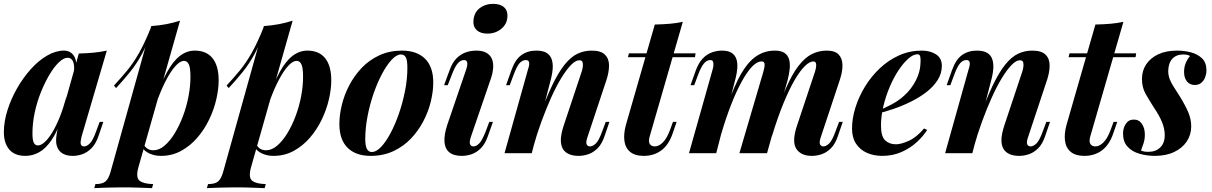

<svg xmlns="http://www.w3.org/2000/svg" viewBox="-21 -793 6273 994"><path d="M175 -40Q191 -40 210 -57Q229 -74 249 -106.5Q269 -139 288 -186Q307 -233 323 -295L301 -186Q276 -112 246 -68Q216 -24 182 -5Q148 14 111 14Q55 14 27 -19Q-1 -52 -1 -109Q-1 -163 17.5 -222Q36 -281 67.5 -336Q99 -391 138.5 -435Q178 -479 222.5 -505Q267 -531 310 -531Q343 -531 361 -505Q379 -479 372 -424L361 -418Q366 -454 357.5 -474Q349 -494 329 -494Q309 -494 284.5 -471Q260 -448 236 -408Q212 -368 191.5 -317.5Q171 -267 159 -211.5Q147 -156 147 -102Q147 -68 154 -54Q161 -40 175 -40ZM387 -516Q430 -517 465 -520.5Q500 -524 532 -531L401 -85Q398 -72 396.5 -60.5Q395 -49 399.5 -42Q404 -35 415 -35Q428 -35 444 -50.5Q460 -66 477 -114L495 -162H514L489 -89Q475 -48 453 -26Q431 -4 406 5Q381 14 357 14Q305 14 283 -17Q268 -39 269.5 -71.5Q271 -104 283 -146Z M932 -478Q912 -478 888.5 -452.5Q865 -427 841.5 -383Q818 -339 797 -283Q776 -227 762 -166L780 -268Q812 -362 844 -420Q876 -478 911.5 -504.5Q947 -531 987 -531Q1048 -531 1079.5 -491.5Q1111 -452 1111 -377Q1111 -331 1098.5 -277.5Q1086 -224 1061 -172.5Q1036 -121 999.5 -79Q963 -37 916 -11.5Q869 14 812 14Q780 14 753.5 2Q727 -10 715 -30L722 -46Q732 -29 744.5 -22Q757 -15 773 -15Q803 -15 831 -39Q859 -63 883.5 -103Q908 -143 926.5 -192.5Q945 -242 955 -294.5Q965 -347 965 -395Q965 -444 956 -461Q947 -478 932 -478ZM762 -658Q804 -661 840.5 -668Q877 -675 911 -686L695 75Q681 127 702 143Q723 159 772 160L766 181Q743 180 700 178.5Q657 177 608 177Q568 177 528 178.5Q488 180 467 181L473 160Q509 160 525 146.5Q541 133 551 98ZM569 -350Q605 -389 637 -427.5Q669 -466 699 -519Q729 -572 761 -652L764 -636Q743 -567 714.5 -514.5Q686 -462 652 -420Q618 -378 580 -337Z M1515 -478Q1495 -478 1471.5 -452.5Q1448 -427 1424.5 -383Q1401 -339 1380 -283Q1359 -227 1345 -166L1363 -268Q1395 -362 1427 -420Q1459 -478 1494.5 -504.5Q1530 -531 1570 -531Q1631 -531 1662.5 -491.5Q1694 -452 1694 -377Q1694 -331 1681.5 -277.5Q1669 -224 1644 -172.5Q1619 -121 1582.5 -79Q1546 -37 1499 -11.5Q1452 14 1395 14Q1363 14 1336.5 2Q1310 -10 1298 -30L1305 -46Q1315 -29 1327.5 -22Q1340 -15 1356 -15Q1386 -15 1414 -39Q1442 -63 1466.5 -103Q1491 -143 1509.5 -192.5Q1528 -242 1538 -294.5Q1548 -347 1548 -395Q1548 -444 1539 -461Q1530 -478 1515 -478ZM1345 -658Q1387 -661 1423.5 -668Q1460 -675 1494 -686L1278 75Q1264 127 1285 143Q1306 159 1355 160L1349 181Q1326 180 1283 178.5Q1240 177 1191 177Q1151 177 1111 178.5Q1071 180 1050 181L1056 160Q1092 160 1108 146.5Q1124 133 1134 98ZM1152 -350Q1188 -389 1220 -427.5Q1252 -466 1282 -519Q1312 -572 1344 -652L1347 -636Q1326 -567 1297.5 -514.5Q1269 -462 1235 -420Q1201 -378 1163 -337Z M2055 -511Q2032 -511 2006.5 -483.5Q1981 -456 1956.5 -410Q1932 -364 1912.5 -307Q1893 -250 1881.5 -189.5Q1870 -129 1870 -74Q1870 -38 1878.5 -22Q1887 -6 1904 -6Q1927 -6 1952 -32.5Q1977 -59 2001 -104Q2025 -149 2044.5 -205.5Q2064 -262 2076 -323Q2088 -384 2088 -441Q2088 -483 2079.5 -497Q2071 -511 2055 -511ZM1736 -151Q1736 -197 1748.5 -249Q1761 -301 1787 -351Q1813 -401 1851.5 -441.5Q1890 -482 1942.5 -506.5Q1995 -531 2060 -531Q2137 -531 2179.5 -489Q2222 -447 2222 -366Q2222 -320 2209.5 -268Q2197 -216 2171 -166Q2145 -116 2106.5 -75.5Q2068 -35 2015.5 -10.5Q1963 14 1898 14Q1821 14 1778.5 -28Q1736 -70 1736 -151Z M2430 -684Q2432 -727 2461.5 -750Q2491 -773 2532 -773Q2569 -773 2588.5 -755.5Q2608 -738 2606 -707Q2604 -668 2574 -643.5Q2544 -619 2502 -619Q2467 -619 2447.5 -636.5Q2428 -654 2430 -684ZM2392 -432Q2409 -482 2381 -482Q2363 -482 2348 -464Q2333 -446 2317 -403L2297 -352H2278L2306 -428Q2320 -468 2341.5 -490Q2363 -512 2389.5 -521.5Q2416 -531 2445 -531Q2480 -531 2500 -518Q2520 -505 2527 -484.5Q2534 -464 2532 -439.5Q2530 -415 2522 -391L2417 -85Q2408 -58 2412.5 -46.5Q2417 -35 2431 -35Q2444 -35 2459.5 -50Q2475 -65 2494 -114L2512 -162H2531L2505 -89Q2491 -48 2469 -26Q2447 -4 2421.5 5Q2396 14 2370 14Q2327 14 2304.5 -5Q2282 -24 2280 -60Q2278 -96 2294 -145Z M2732 0H2591L2712 -432Q2717 -446 2718.5 -457.5Q2720 -469 2716 -475.5Q2712 -482 2701 -482Q2683 -482 2668.5 -465.5Q2654 -449 2637 -403L2618 -352H2599L2626 -428Q2646 -485 2678.5 -508Q2711 -531 2755 -531Q2791 -531 2810 -518.5Q2829 -506 2835.5 -485Q2842 -464 2840.5 -439.5Q2839 -415 2833 -391ZM2764 -169Q2803 -278 2836.5 -348.5Q2870 -419 2902.5 -459Q2935 -499 2969 -515Q3003 -531 3042 -531Q3090 -531 3111 -510Q3132 -489 3132 -454.5Q3132 -420 3119 -380L3021 -85Q3011 -57 3016 -46Q3021 -35 3034 -35Q3047 -35 3063 -49.5Q3079 -64 3097 -114L3115 -162H3134L3109 -89Q3095 -47 3072.5 -25Q3050 -3 3024.5 5.5Q2999 14 2975 14Q2946 14 2926 5.5Q2906 -3 2895 -19Q2882 -39 2882.5 -69.5Q2883 -100 2898 -145L2988 -415Q2994 -431 2996 -446Q2998 -461 2995 -471Q2992 -481 2978 -481Q2959 -481 2935 -456.5Q2911 -432 2884.5 -388.5Q2858 -345 2832 -287Q2806 -229 2782 -163.5Q2758 -98 2739 -29Z M3580 -517 3577 -497H3230L3235 -517ZM3342 -85Q3335 -59 3343.5 -47Q3352 -35 3369 -35Q3390 -35 3411 -56Q3432 -77 3448 -121L3463 -162H3482L3462 -104Q3442 -44 3403.5 -15Q3365 14 3312 14Q3266 14 3241 -7Q3216 -28 3211.5 -64.5Q3207 -101 3219 -145L3369 -666Q3412 -667 3447 -670Q3482 -673 3514 -680Z M3687 0H3546L3668 -432Q3672 -445 3672.5 -456.5Q3673 -468 3670 -475Q3667 -482 3655 -482Q3638 -482 3623 -464Q3608 -446 3592 -403L3573 -352H3554L3581 -428Q3596 -468 3617 -490Q3638 -512 3664 -521.5Q3690 -531 3716 -531Q3750 -531 3768 -518.5Q3786 -506 3792 -485Q3798 -464 3796 -439.5Q3794 -415 3788 -391ZM3929 -415Q3934 -432 3936.5 -445.5Q3939 -459 3936 -467Q3933 -475 3921 -475Q3898 -475 3872 -447.5Q3846 -420 3818.5 -370Q3791 -320 3764 -251Q3737 -182 3713 -100L3718 -169Q3760 -302 3800 -381.5Q3840 -461 3886 -496Q3932 -531 3990 -531Q4023 -531 4040.5 -519Q4058 -507 4064 -486Q4070 -465 4067.5 -438Q4065 -411 4057 -380L3950 0H3807ZM4196 -415Q4205 -441 4204.5 -458Q4204 -475 4190 -475Q4171 -475 4146.5 -451.5Q4122 -428 4094 -380.5Q4066 -333 4036 -260.5Q4006 -188 3976 -90L3978 -144Q4014 -258 4046.5 -333Q4079 -408 4112.5 -451.5Q4146 -495 4182 -513Q4218 -531 4259 -531Q4302 -531 4321 -510.5Q4340 -490 4340.5 -456Q4341 -422 4327 -380L4229 -85Q4219 -56 4224.5 -45.5Q4230 -35 4242 -35Q4255 -35 4271 -49.5Q4287 -64 4305 -114L4323 -162H4342L4317 -89Q4303 -47 4280.5 -25Q4258 -3 4232.5 5.5Q4207 14 4182 14Q4153 14 4133 4.5Q4113 -5 4102 -22Q4089 -42 4090.5 -73Q4092 -104 4106 -145Z M4518 -217Q4559 -233 4596 -253Q4633 -273 4659 -297Q4698 -332 4721.5 -378.5Q4745 -425 4745 -479Q4745 -499 4741 -505.5Q4737 -512 4729 -512Q4707 -512 4681.5 -489.5Q4656 -467 4631 -429.5Q4606 -392 4585.5 -344Q4565 -296 4552.5 -244Q4540 -192 4540 -143Q4540 -87 4561.5 -66.5Q4583 -46 4617 -46Q4644 -46 4684 -64Q4724 -82 4763 -128L4779 -120Q4758 -87 4724 -56Q4690 -25 4645 -5.5Q4600 14 4547 14Q4502 14 4466.5 -2Q4431 -18 4410.5 -49.5Q4390 -81 4390 -127Q4390 -180 4407.5 -236Q4425 -292 4457 -344.5Q4489 -397 4534 -439.5Q4579 -482 4634 -506.5Q4689 -531 4751 -531Q4795 -531 4825 -511.5Q4855 -492 4855 -452Q4855 -413 4833.5 -379Q4812 -345 4776 -317Q4740 -289 4695.5 -267Q4651 -245 4604.5 -229Q4558 -213 4517 -204Z M5013 0H4872L4993 -432Q4998 -446 4999.5 -457.5Q5001 -469 4997 -475.5Q4993 -482 4982 -482Q4964 -482 4949.5 -465.5Q4935 -449 4918 -403L4899 -352H4880L4907 -428Q4927 -485 4959.5 -508Q4992 -531 5036 -531Q5072 -531 5091 -518.5Q5110 -506 5116.5 -485Q5123 -464 5121.5 -439.5Q5120 -415 5114 -391ZM5045 -169Q5084 -278 5117.5 -348.5Q5151 -419 5183.5 -459Q5216 -499 5250 -515Q5284 -531 5323 -531Q5371 -531 5392 -510Q5413 -489 5413 -454.5Q5413 -420 5400 -380L5302 -85Q5292 -57 5297 -46Q5302 -35 5315 -35Q5328 -35 5344 -49.5Q5360 -64 5378 -114L5396 -162H5415L5390 -89Q5376 -47 5353.5 -25Q5331 -3 5305.5 5.5Q5280 14 5256 14Q5227 14 5207 5.5Q5187 -3 5176 -19Q5163 -39 5163.5 -69.5Q5164 -100 5179 -145L5269 -415Q5275 -431 5277 -446Q5279 -461 5276 -471Q5273 -481 5259 -481Q5240 -481 5216 -456.5Q5192 -432 5165.5 -388.5Q5139 -345 5113 -287Q5087 -229 5063 -163.5Q5039 -98 5020 -29Z M5861 -517 5858 -497H5511L5516 -517ZM5623 -85Q5616 -59 5624.5 -47Q5633 -35 5650 -35Q5671 -35 5692 -56Q5713 -77 5729 -121L5744 -162H5763L5743 -104Q5723 -44 5684.5 -15Q5646 14 5593 14Q5547 14 5522 -7Q5497 -28 5492.5 -64.5Q5488 -101 5500 -145L5650 -666Q5693 -667 5728 -670Q5763 -673 5795 -680Z M5886 -14Q5894 -10 5903 -8.5Q5912 -7 5925 -7Q5962 -7 5985.5 -29.5Q6009 -52 6009 -93Q6009 -126 5995 -160.5Q5981 -195 5953 -236Q5930 -272 5910.5 -306Q5891 -340 5891 -384Q5891 -427 5913 -460Q5935 -493 5975.5 -512Q6016 -531 6073 -531Q6110 -531 6144.5 -522Q6179 -513 6202 -491Q6225 -469 6225 -427Q6225 -412 6218.5 -394Q6212 -376 6198.5 -364.5Q6185 -353 6164 -353Q6139 -353 6124 -371.5Q6109 -390 6109 -420Q6109 -447 6118.5 -468.5Q6128 -490 6140 -503Q6127 -511 6105 -511Q6069 -511 6048.5 -489Q6028 -467 6027 -426Q6027 -403 6035 -382.5Q6043 -362 6057 -341Q6071 -320 6087 -294Q6117 -245 6131.5 -210Q6146 -175 6146 -139Q6146 -96 6123.5 -61.5Q6101 -27 6058.5 -6.5Q6016 14 5958 14Q5916 14 5878 3Q5840 -8 5816.5 -33.5Q5793 -59 5793 -102Q5793 -130 5807.5 -152Q5822 -174 5849 -174Q5876 -174 5891 -151.5Q5906 -129 5906 -96Q5906 -70 5898.5 -49Q5891 -28 5886 -14Z"/></svg>

Font: Playfair Display
Style: Bold Italic
Weight: 700
Italic angle: -14°
Designer: Claus Eggers Sørensen
Foundry: Claus Eggers Sørensen
Version: Version 1.203